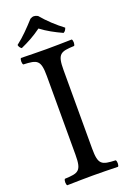

<svg xmlns="http://www.w3.org/2000/svg" viewBox="-156 -866 609 920"><g transform="rotate(-20 148.5 -406.0)"><path d="M191 -122V-523C191 -606 208 -611 278 -614C284 -620 284 -641 278 -647C234 -646 187 -645 148 -645C115 -645 66 -646 19 -647C13 -641 13 -620 19 -614C89 -611 106 -606 106 -523V-122C106 -39 89 -34 19 -31C13 -25 13 -4 19 2C64 1 113 0 149 0C185 0 233 1 278 2C284 -4 284 -25 278 -31C208 -34 191 -39 191 -122ZM165 -808C150 -816 140 -816 126 -808C95 -774 62 -739 25 -711C27 -702 30 -696 39 -690C77 -707 109 -724 146 -751C179 -726 213 -708 252 -690C261 -694 265 -702 268 -711C232 -738 195 -772 165 -808Z"/></g></svg>

Font: Libertinus Math
Style: Regular
Weight: 400
Designer: Philipp H. Poll, Khaled Hosny
Foundry: Caleb Maclennan
Version: Version 7.050;RELEASE